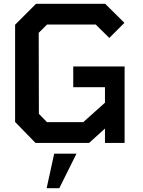

<svg xmlns="http://www.w3.org/2000/svg" viewBox="-20 -757 760 1017"><path d="M168 0 60 -111V-626L171 -737H537L639 -636L559 -556L487 -627H229L185 -583L186 -154L229 -110H421L536 -213V-295H368V-405H640V0H536V-76L452 0ZM227 240 267 57H385L294 240Z"/></svg>

Font: Tomorrow Medium
Style: Regular
Weight: 500
Designer: Tony de Marco, Monica Rizzolli
Foundry: Just in Type
Version: Version 2.002